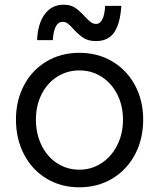

<svg xmlns="http://www.w3.org/2000/svg" viewBox="-20 -788 679 818"><path d="M48 -279Q48 -360 82.5 -425Q117 -490 178.5 -526.5Q240 -563 318 -563Q396 -563 458 -526.5Q520 -490 555 -425Q590 -360 590 -279Q590 -196 555.5 -130.5Q521 -65 459 -27.5Q397 10 318 10Q240 10 178.5 -27Q117 -64 82.5 -130Q48 -196 48 -279ZM504 -279Q504 -337 480 -385Q456 -433 413.5 -460.5Q371 -488 318 -488Q266 -488 223.5 -461Q181 -434 157 -386Q133 -338 133 -279Q133 -218 157 -169Q181 -120 223.5 -92.5Q266 -65 318 -65Q370 -65 412.5 -93Q455 -121 479.5 -169.5Q504 -218 504 -279ZM293 -664Q279 -680 269 -687.5Q259 -695 247 -695Q210 -695 205 -617H138Q141 -688 171 -728Q201 -768 251 -768Q281 -768 300 -755Q319 -742 341 -718Q357 -701 367 -693.5Q377 -686 390 -686Q406 -686 416 -705.5Q426 -725 428 -763H497Q492 -687 466.5 -650Q441 -613 389 -613Q356 -613 335.5 -626.5Q315 -640 293 -664Z"/></svg>

Font: Open Sauce Sans
Style: Regular
Weight: 400
Designer: Alfredo Marco Pradil
Foundry: Creative Sauce Fz LLC
Version: Version 1.477